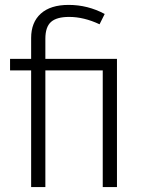

<svg xmlns="http://www.w3.org/2000/svg" viewBox="-20 -763 602 783"><path d="M407 -706 386 -664Q322 -694 262 -694Q211 -694 188 -673.5Q165 -653 165 -605V-523H457V0H399V-476H165V0H107V-476H21V-523H107V-608Q107 -672 146.5 -707.5Q186 -743 260 -743Q338 -743 407 -706Z"/></svg>

Font: Fira Sans Light
Style: Regular
Weight: 300
Designer: bBox Type GmbH & Carrois Corporate GbR & Edenspiekermann AG
Foundry: bBox Type GmbH & Carrois Corporate GbR & Edenspiekermann AG
Version: Version 4.301